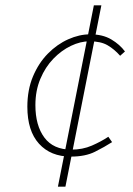

<svg xmlns="http://www.w3.org/2000/svg" viewBox="-20 -686 496 716"><path d="M244 -102Q169 -102 125.5 -150Q82 -198 82 -288Q82 -351 103 -401Q124 -451 158.5 -486Q193 -521 234.5 -539.5Q276 -558 316 -558Q363 -558 395 -539Q427 -520 446 -494L428 -478Q407 -502 381.5 -517Q356 -532 314 -532Q280 -532 244.5 -515Q209 -498 179 -467Q149 -436 130.5 -392Q112 -348 112 -294Q112 -218 145.5 -173Q179 -128 246 -128Q288 -128 322.5 -143Q357 -158 384 -176L398 -156Q370 -138 334 -120Q298 -102 244 -102ZM196 10 330 -666H358L224 10Z"/></svg>

Font: Source Sans 3 VF
Style: Italic
Weight: 200
Italic angle: -11°
Designer: Paul D. Hunt
Foundry: Adobe Systems Incorporated
Version: Version 3.042;hotconv 1.0.118;makeotfexe 2.5.65603